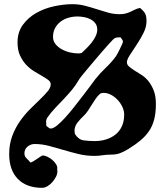

<svg xmlns="http://www.w3.org/2000/svg" viewBox="-20 -741 777 920"><path d="M327 -721Q358 -721 387 -713.5Q416 -706 443.5 -697Q471 -688 498 -680.5Q525 -673 553 -673Q571 -673 583 -676.5Q595 -680 605 -684.5Q615 -689 625.5 -694.5Q636 -700 651 -703Q670 -687 676 -675Q682 -663 682 -639Q682 -612 667.5 -583Q653 -554 635 -527Q617 -500 602.5 -477.5Q588 -455 588 -443Q588 -431 598.5 -422Q609 -413 624 -403.5Q639 -394 657.5 -382.5Q676 -371 691 -352.5Q706 -334 716.5 -307.5Q727 -281 727 -243Q727 -201 719 -169.5Q711 -138 694.5 -113.5Q678 -89 653.5 -68.5Q629 -48 595 -27Q572 -13 554 -6.5Q536 0 509 0Q489 0 470.5 3Q452 6 432 6Q393 6 356 -3Q319 -12 284 -22.5Q249 -33 214.5 -42Q180 -51 146 -51Q127 -51 112 -38.5Q97 -26 97 -6Q97 8 107.5 18Q118 28 126 38Q133 36 142 30.5Q151 25 159.5 19Q168 13 175 8.5Q182 4 185 4Q194 4 207 10Q220 16 231 25.5Q242 35 249 46.5Q256 58 254 69L255 81Q255 93 248 106.5Q241 120 230.5 132Q220 144 207 151.5Q194 159 182 159Q107 159 65.5 116.5Q24 74 24 -3Q24 -50 38.5 -89Q53 -128 75.5 -160Q98 -192 123.5 -217.5Q149 -243 171.5 -264.5Q194 -286 208.5 -303.5Q223 -321 223 -337Q223 -349 211 -358Q199 -367 181.5 -377Q164 -387 143.5 -399.5Q123 -412 105.5 -430.5Q88 -449 76 -475Q64 -501 64 -538Q64 -587 89.5 -622Q115 -657 154 -679Q193 -701 239.5 -711Q286 -721 327 -721ZM234 -564Q234 -544 246.5 -529Q259 -514 277.5 -504Q296 -494 317 -489.5Q338 -485 355 -485Q361 -485 371 -487Q382 -497 395 -510Q408 -523 419.5 -537.5Q431 -552 438.5 -568Q446 -584 446 -599Q446 -617 437 -629Q428 -641 414 -648.5Q400 -656 383 -659Q366 -662 351 -662Q329 -662 308 -656Q287 -650 270.5 -637.5Q254 -625 244 -606.5Q234 -588 234 -564ZM201 -158 202 -138Q206 -135 212 -130Q218 -125 223 -125Q235 -125 253 -139.5Q271 -154 292 -177Q313 -200 335 -228Q357 -256 377 -282Q397 -308 413 -329.5Q429 -351 437 -362Q460 -391 487.5 -417Q515 -443 536 -472Q538 -475 543.5 -485Q549 -495 554.5 -506.5Q560 -518 564.5 -528Q569 -538 569 -541Q569 -547 565 -552Q561 -557 558 -562H552Q543 -562 536 -560.5Q529 -559 522 -552Q516 -546 502 -530.5Q488 -515 471 -495.5Q454 -476 435.5 -454Q417 -432 400.5 -412.5Q384 -393 372 -378Q360 -363 357 -357Q342 -331 323.5 -309Q305 -287 285 -266Q265 -245 245 -224Q225 -203 208 -179Q201 -169 201 -158ZM461 -293Q448 -282 438.5 -268Q429 -254 420 -239.5Q411 -225 401.5 -210.5Q392 -196 379 -184Q364 -170 350.5 -152.5Q337 -135 337 -113Q337 -109 339 -99Q356 -72 380.5 -68.5Q405 -65 434 -65Q463 -65 488.5 -73Q514 -81 533.5 -96.5Q553 -112 564 -136Q575 -160 575 -192Q575 -210 566.5 -228.5Q558 -247 544 -262Q530 -277 512.5 -286.5Q495 -296 476 -296Q472 -296 468.5 -295Q465 -294 461 -293Z"/></svg>

Font: CAT Altenglisch
Style: Regular
Weight: 400
Designer: Peter Wiegel
Foundry: Peter Wiegel, CAT Fonts
Version: Version 1.000